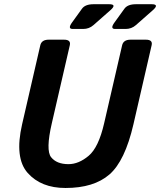

<svg xmlns="http://www.w3.org/2000/svg" viewBox="-20 -892 774 928"><path d="M331.5 -752Q305.7 -752 328.1 -783.2L376 -849.6Q391.6 -871.6 432.1 -871.6H507.8Q546.4 -871.6 513.7 -842.8L431.6 -770.5Q410.6 -752 381.8 -752ZM536.6 -752Q510.7 -752 533.2 -783.2L581.1 -849.6Q596.7 -871.6 637.2 -871.6H712.9Q751.5 -871.6 718.8 -842.8L636.7 -770.5Q615.7 -752 586.9 -752ZM86.9 -291.5 174.8 -673.3Q181.2 -700.2 215.3 -700.2H289.6Q323.7 -700.2 317.4 -673.3L230.5 -296.4Q200.2 -165.5 227.1 -132.1Q253.9 -98.6 311 -98.6Q360.4 -98.6 408.4 -138.9Q456.5 -179.2 483.4 -296.4L570.3 -673.3Q576.7 -700.2 610.8 -700.2H685.1Q719.2 -700.2 712.9 -673.3L625 -291.5Q584 -113.8 508.8 -48.6Q433.6 16.6 296.4 16.6Q178.7 16.6 114 -55.9Q49.3 -128.4 86.9 -291.5Z"/></svg>

Font: Istok
Style: Bold Italic
Weight: 700
Italic angle: -13°
Designer: Andrey V. Panov
Foundry: Andrey V. Panov
Version: Version 1.0.3